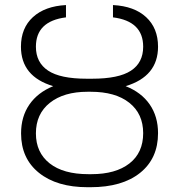

<svg xmlns="http://www.w3.org/2000/svg" viewBox="-20 -741 718 770"><path d="M349.1 -425.3Q456.1 -425.3 505.1 -457.5Q554.2 -489.7 554.2 -553.7Q554.2 -656.2 433.1 -671.4V-720.7Q518.6 -716.3 566.2 -672.1Q613.8 -627.9 613.8 -553.7Q613.8 -434.6 483.9 -395.5Q546.9 -370.6 580.3 -322.3Q613.8 -273.9 613.8 -207Q613.8 -105.5 542 -47.9Q470.2 9.8 342.8 9.8H331.1Q208 9.8 136.2 -47.9Q64.5 -105.5 64.5 -206.1Q64.5 -273.4 97.9 -321.8Q131.3 -370.1 193.4 -395.5Q64 -434.1 64 -553.7Q64 -628.4 112.1 -672.4Q160.2 -716.3 244.6 -720.7V-671.4Q124 -656.2 124 -553.7Q124 -490.2 172.9 -457.8Q221.7 -425.3 327.6 -425.3ZM331.1 -373Q235.8 -373 179.9 -328.6Q124 -284.2 124 -206.1Q124 -129.4 179 -85.9Q233.9 -42.5 334.5 -42.5H346.7Q443.8 -42.5 499 -85.4Q554.2 -128.4 554.2 -207Q554.2 -284.7 498.5 -328.9Q442.9 -373 343.8 -373Z"/></svg>

Font: Roboto Light
Style: Regular
Weight: 300
Designer: Google
Version: Version 2.134; 2016; ttfautohint (v1.6)